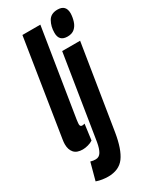

<svg xmlns="http://www.w3.org/2000/svg" viewBox="-249 -830 902 1113"><g transform="rotate(-30 201.5 -273.0)"><path d="M101 -740H221L128 -158Q127 -148 126 -141Q125 -134 125 -129Q125 -112 139 -112Q147 -112 156 -115L142 -10Q129 -1 109.5 4.5Q90 10 73 10Q34 10 15.5 -11Q-3 -32 -3 -68Q-3 -82 0 -100ZM350 -766Q406 -766 406 -709Q405 -682 397 -657Q389 -632 371.5 -616.5Q354 -601 324 -601Q267 -601 268 -659Q268 -700 286.5 -733Q305 -766 350 -766ZM374 -544 284 18Q267 122 231 171Q195 220 121 220Q105 220 84 217Q63 214 44 207L75 92Q85 95 93 96Q101 97 109 97Q132 97 145 76Q158 55 165 14L254 -544Z"/></g></svg>

Font: Georama ExtraCondensed
Style: Bold Italic
Weight: 700
Width: 2
Italic angle: -9°
Designer: Jean-Baptiste Levee
Foundry: Production Type
Version: Version 1.000